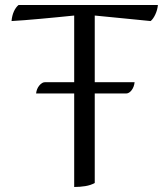

<svg xmlns="http://www.w3.org/2000/svg" viewBox="-20 -739 670 766"><path d="M610 -719Q608 -699 599.5 -681Q591 -663 581 -655Q536 -659 475 -665.5Q414 -672 358 -677V-411H517Q515 -392 505 -379Q495 -366 483 -366H358V-9Q342 0 320.5 3.5Q299 7 276 7V-366H124Q126 -385 137 -398Q148 -411 159 -411H276V-677Q246 -674 211 -670.5Q176 -667 142 -664Q108 -661 77.5 -658.5Q47 -656 26 -655Q28 -677 35.5 -693.5Q43 -710 54 -719Z"/></svg>

Font: Gotu
Style: Regular
Weight: 400
Designer: Sarang Kulkarni & Kailash Malviya
Foundry: Ek Type
Version: Version 2.320;hotconv 1.0.109;makeotfexe 2.5.65596; ttfautoh